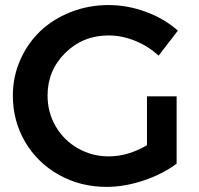

<svg xmlns="http://www.w3.org/2000/svg" viewBox="-20 -729 787 759"><path d="M561 -154.8V-348.1H678.2V-82Q623.5 -41 548.1 -15.6Q472.7 9.8 400.9 9.8Q297.9 9.8 212.9 -37.8Q127.9 -85.4 79.3 -168.2Q30.8 -251 30.8 -351.1Q30.8 -425.8 60.1 -492.2Q89.4 -558.6 139.6 -606.2Q189.9 -653.8 260 -681.4Q330.1 -709 409.2 -709Q484.4 -709 557.4 -681.9Q630.4 -654.8 683.1 -607.9L606.9 -508.8Q566.9 -546.4 514.4 -567.6Q461.9 -588.9 409.2 -588.9Q308.1 -588.9 238 -519.8Q168 -450.7 168 -351.1Q168 -284.7 200.2 -229.5Q232.4 -174.3 288.1 -142.6Q343.8 -110.8 410.2 -110.8Q485.4 -110.8 561 -154.8Z"/></svg>

Font: Montserrat-Arabic Medium
Style: Regular
Weight: 500
Designer: Mohamed Gaber
Foundry: Kief Type Foundry
Version: Version 5.008;PS 005.008;hotconv 1.0.88;makeotf.lib2.5.64775